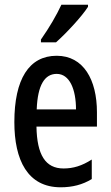

<svg xmlns="http://www.w3.org/2000/svg" viewBox="-20 -786 470 816"><path d="M354 -757V-766H241C220 -721 191 -671 154 -618V-606H218C261 -644 328 -716 354 -757ZM221 -549C103 -549 41 -449 41 -267C41 -106 97 10 238 10C287 10 331 -1 370 -25V-108C328 -81 291 -70 250 -70C173 -70 137 -128 135 -248H392V-309C392 -447 335 -549 221 -549ZM221 -472C276 -472 303 -406 303 -321H136C140 -425 170 -472 221 -472Z"/></svg>

Font: Noto Sans Hebrew ExtraCondensed Medium
Style: Regular
Weight: 500
Width: 2
Designer: Monotype Design Team
Foundry: Monotype Imaging Inc.
Version: Version 2.004